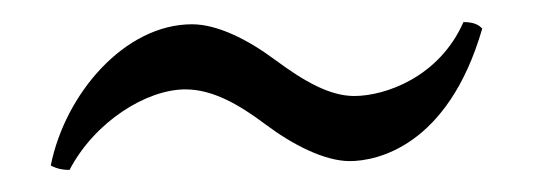

<svg xmlns="http://www.w3.org/2000/svg" viewBox="-20 -359 489 174"><path d="M26 -209C31.7 -206 37 -205 43 -205C66 -249 113 -278 148 -278C173 -278 196.8 -264.1 221 -246C245 -228 274 -213 297 -213C321 -213 386 -226 417 -333C413.7 -337.1 408 -339 400 -339C378 -289 329 -272 301 -272C279 -272 256 -285 229 -305C204.5 -323.2 177 -337 154 -337C93 -337 39 -274 26 -209Z"/></svg>

Font: Libertinus Serif Display
Style: Regular
Weight: 400
Designer: Philipp H. Poll
Foundry: Khaled Hosny
Version: Version 6.1